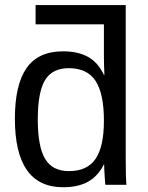

<svg xmlns="http://www.w3.org/2000/svg" viewBox="-20 -745 596 774"><path d="M40 -266.6Q40 -403.3 87.2 -470.7Q134.3 -538.1 234.4 -538.1Q293.9 -538.1 334.2 -516.1Q374.5 -494.1 398.9 -443.4H400.9Q398.9 -486.3 398.9 -518.1V-647H123.5V-724.6H486.8V-108.9Q486.8 -26.4 489.7 0H404.8Q403.8 -4.4 401.9 -35.6Q399.9 -66.9 399.9 -82H398.9Q374 -33.7 334.2 -12Q294.4 9.8 234.4 9.8Q40 9.8 40 -266.6ZM132.3 -263.7Q132.3 -153.8 161.9 -104.5Q191.4 -55.2 257.8 -55.2Q331.5 -55.2 365.2 -104.5Q398.9 -153.8 398.9 -258.3Q398.9 -367.7 365.2 -418.9Q331.5 -470.2 256.8 -470.2Q190.9 -470.2 161.6 -422.1Q132.3 -374 132.3 -263.7Z"/></svg>

Font: Arial
Style: Regular
Weight: 400
Designer: Steve Matteson
Foundry: Ascender Corporation
Version: Version 2.00.3